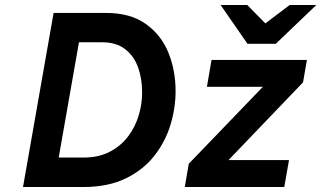

<svg xmlns="http://www.w3.org/2000/svg" viewBox="-20 -752 1292 772"><path d="M72.5 0 195.5 -700H406.5Q503.5 -700 565.5 -656.2Q627.5 -612.5 656.8 -541Q686 -469.5 686 -385.5Q686 -319 665.8 -251.2Q645.5 -183.5 601.2 -126.5Q557 -69.5 486 -34.8Q415 0 314 0ZM216 -118.5H315.5Q377 -118.5 421.8 -142Q466.5 -165.5 495.2 -203.8Q524 -242 537.8 -288.2Q551.5 -334.5 551.5 -380Q551.5 -437 534.5 -482.8Q517.5 -528.5 482 -555.2Q446.5 -582 391 -582H297.5ZM723 0 739 -93.5 1037 -403H812L830.5 -511H1214L1198.5 -421L899 -108.5H1142L1123 0ZM975 -576 867 -732H974L1047 -658L1145 -732H1252L1089 -576Z"/></svg>

Font: Overpass
Style: Bold Italic
Weight: 700
Italic angle: -10°
Designer: Delve Withrington, Dave Bailey, Thomas Jockin
Foundry: Delve Fonts LLC
Version: Version 4.000; ttfautohint (v1.8.3)